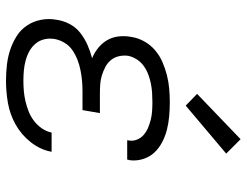

<svg xmlns="http://www.w3.org/2000/svg" viewBox="-111 -703 822 640"><g transform="rotate(90 300.0 -383.0)"><path d="M250 8Q223 8 196.5 5Q170 2 146 -6Q122 -14 100.5 -27.5Q79 -41 65 -62Q51 -83 46 -109Q41 -135 46 -161Q49 -183 60 -204Q71 -225 89.5 -239.5Q108 -254 129.5 -263.5Q151 -273 174 -279Q155 -287 139.5 -299.5Q124 -312 114 -329Q104 -346 101.5 -367Q99 -388 103 -409Q106 -431 117.5 -452Q129 -473 147 -488.5Q165 -504 187 -513.5Q209 -523 231 -528.5Q253 -534 275.5 -536Q298 -538 320 -538Q344 -538 367 -536Q390 -534 412 -528.5Q434 -523 454 -512.5Q474 -502 488.5 -486.5Q503 -471 510 -449Q517 -427 514 -404Q513 -402 512.5 -399.5Q512 -397 512 -396H447Q448 -397 448 -398Q448 -399 448 -400Q451 -415 445.5 -428.5Q440 -442 429.5 -451Q419 -460 406 -465.5Q393 -471 379 -474.5Q365 -478 350 -479Q335 -480 320 -480Q305 -480 289.5 -479Q274 -478 259 -475Q244 -472 229 -466.5Q214 -461 200.5 -451.5Q187 -442 178 -428Q169 -414 166 -399Q164 -383 167.5 -368Q171 -353 180.5 -341.5Q190 -330 203.5 -323Q217 -316 231.5 -311.5Q246 -307 262 -306Q278 -305 294 -305H357L347 -247H285Q267 -247 250 -245.5Q233 -244 215 -240.5Q197 -237 180 -230.5Q163 -224 147.5 -213.5Q132 -203 122.5 -187Q113 -171 110 -154Q107 -136 111 -119.5Q115 -103 125.5 -90.5Q136 -78 150.5 -70Q165 -62 181.5 -57.5Q198 -53 215 -51.5Q232 -50 250 -50Q267 -50 284 -51.5Q301 -53 318 -57Q335 -61 351.5 -67.5Q368 -74 382.5 -85Q397 -96 407.5 -111Q418 -126 422 -144H486Q479 -106 454 -74.5Q429 -43 395 -24Q361 -5 323.5 1.5Q286 8 250 8ZM332 -591 293 -629 444 -774 492 -726Z"/></g></svg>

Font: Iosevka Curly LtExObl
Style: Regular
Weight: 300
Width: 7
Italic angle: -9°
Monospace: yes
Designer: Belleve Invis
Foundry: Belleve Invis
Version: Version 11.1.0; ttfautohint (v1.8.3)